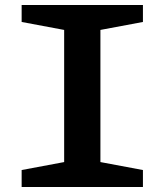

<svg xmlns="http://www.w3.org/2000/svg" viewBox="-20 -750 660 770"><path d="M66.8 -68.1 272.4 -106.6 237.3 -50.8V-679.2L272.4 -623.4L66.8 -661.9V-730H553.2V-661.9L347.6 -623.4L382.7 -679.2V-50.8L347.6 -106.6L553.2 -68.1V0H66.8Z"/></svg>

Font: Monaspace Xenon Var
Style: Regular
Weight: 400
Designer: Riley Cran and the Lettermatic Team
Version: Version 1.000 (Monaspace Xenon Var)